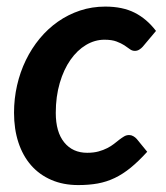

<svg xmlns="http://www.w3.org/2000/svg" viewBox="-20 -540 492 568"><path d="M415.5 -91Q390 -63 366.8 -44Q343.5 -25 319.5 -13.5Q295.5 -2 269.2 2.8Q243 7.5 211.5 7.5Q167 7.5 131.8 -7.8Q96.5 -23 72 -51Q47.5 -79 34.5 -118.5Q21.5 -158 21.5 -206.5Q21.5 -248 30.5 -287.5Q39.5 -327 56.5 -362Q73.5 -397 97.5 -426Q121.5 -455 151.5 -476Q181.5 -497 216.8 -508.8Q252 -520.5 291.5 -520.5Q342.5 -520.5 378.2 -502.5Q414 -484.5 441.5 -448.5L402 -401.5Q398 -397 392 -393.2Q386 -389.5 379 -389.5Q370.5 -389.5 363.8 -394.8Q357 -400 347.8 -406Q338.5 -412 324.8 -417.2Q311 -422.5 289 -422.5Q260.5 -422.5 234.5 -407Q208.5 -391.5 188.5 -363Q168.5 -334.5 156.8 -294.5Q145 -254.5 145 -206Q145 -149.5 170 -118.8Q195 -88 238 -88Q257 -88 271.5 -92Q286 -96 297.2 -101.8Q308.5 -107.5 317 -114.2Q325.5 -121 333 -126.8Q340.5 -132.5 347.2 -136.5Q354 -140.5 362 -140.5Q368.5 -140.5 374.2 -137.2Q380 -134 384.5 -129L415.5 -91Z"/></svg>

Font: Lato 2
Style: Bold Italic
Weight: 700
Italic angle: -7°
Designer: Lukasz Dziedzic with Adam Twardoch and Botio Nikoltchev
Foundry: tyPoland Lukasz Dziedzic
Version: Version 2.015; 2015-08-06; http://www.latofonts.com/